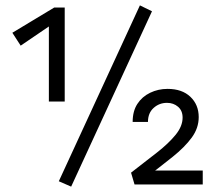

<svg xmlns="http://www.w3.org/2000/svg" viewBox="-20 -687 806 715"><path d="M162 -309V-610L204 -617L57 -517L26 -565L182 -659H221V-309ZM245 8 199 -12 501 -667 546 -645ZM468 -44Q521 -85 564.5 -119Q608 -153 634 -185Q660 -217 660 -249Q660 -275 643 -289.5Q626 -304 602 -304Q573 -304 552 -285Q531 -266 531 -233H474Q474 -273 491.5 -300Q509 -327 539 -341.5Q569 -356 604 -356Q658 -356 689 -326.5Q720 -297 720 -251Q720 -210 694 -174.5Q668 -139 623 -103Q578 -67 520 -23L541 -52H735V0H481Z"/></svg>

Font: Ysabeau Office Medium
Style: Regular
Weight: 500
Designer: Christian Thalmann (Catharsis Fonts)
Version: Version 2.001;gftools[0.9.30]; featfreeze: tnum,lnum,ss02